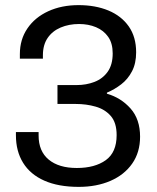

<svg xmlns="http://www.w3.org/2000/svg" viewBox="-20 -718 613 750"><path d="M287.7 12Q207.8 12 153 -12.4Q98.2 -36.7 70.2 -82.1Q42.2 -127.4 42.2 -189.4V-202.1H130.8V-188.7Q130.8 -127.2 170.3 -94.5Q209.8 -61.8 280 -61.8Q350.5 -61.8 393.1 -92.3Q435.6 -122.8 435.6 -190.2Q435.6 -238.8 412.8 -264.9Q390.1 -291.1 353.5 -301.5Q317 -311.9 276.2 -311.9H204.5V-385.7H279.2Q317 -385.7 349.1 -398.1Q381.1 -410.4 400.7 -437.8Q420.2 -465.2 420.2 -509.4Q420.2 -548.9 402.6 -574Q385.1 -599.1 355.2 -611.7Q325.3 -624.2 288.9 -624.2Q249.2 -624.2 216.9 -610.5Q184.6 -596.8 166.1 -569.7Q147.6 -542.7 147.6 -502.4V-488.7H57.6V-506.8Q57.6 -563.8 87.1 -607Q116.5 -650.2 168.5 -674.1Q220.5 -698 286.9 -698Q352.6 -698 403.4 -677Q454.2 -655.9 483 -614.8Q511.8 -573.8 511.8 -513.7Q511.8 -470.5 495.7 -439.6Q479.6 -408.7 453.6 -388.7Q427.7 -368.7 397.6 -356V-352Q452.9 -336 490.1 -294Q527.2 -252 527.2 -184Q527.2 -123 496.4 -79Q465.7 -35 411.5 -11.5Q357.2 12 287.7 12Z"/></svg>

Font: Archivo SemiBold
Style: Regular
Weight: 600
Designer: Hector Gatti
Foundry: Omnibus-Type
Version: Version 2.001